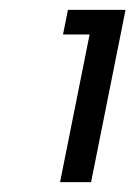

<svg xmlns="http://www.w3.org/2000/svg" viewBox="-20 -720 275 390"><path d="M162 -650H108L118 -700H235L165 -350H102Z"/></svg>

Font: Albert Sans
Style: Italic
Weight: 400
Italic angle: -11.25°
Designer: Andreas Rasmussen
Foundry: a.Foundry
Version: Version 1.025